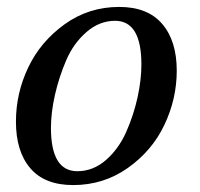

<svg xmlns="http://www.w3.org/2000/svg" viewBox="-20 -527 578 554"><path d="M26 -176Q26 -258 61.5 -332.5Q97 -407 166.5 -457Q236 -507 324 -507Q406 -507 448 -458Q490 -409 490 -323Q490 -242 454.5 -167Q419 -92 349 -42.5Q279 7 191 7Q109 7 67.5 -41.5Q26 -90 26 -176ZM127 -158Q127 -33 203 -33Q249 -33 286 -65.5Q323 -98 344.5 -147Q366 -196 377 -246.5Q388 -297 388 -341Q388 -467 312 -467Q267 -467 229.5 -434.5Q192 -402 171 -353Q150 -304 138.5 -253Q127 -202 127 -158Z"/></svg>

Font: Volkhov
Style: Italic
Weight: 400
Italic angle: -12°
Designer: Cyreal (www.cyreal.org)
Foundry: Cyreal (www.cyreal.org)
Version: Version 1.010